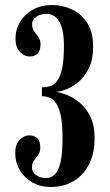

<svg xmlns="http://www.w3.org/2000/svg" viewBox="-20 -731 436 763"><path d="M180.5 12Q140 12 108.2 -6.2Q76.5 -24.5 58.5 -55.2Q40.5 -86 40.5 -123.5Q40.5 -157 58 -175Q75.5 -193 96.5 -193Q117 -193 128.5 -181.2Q140 -169.5 140 -145Q140 -127 131.8 -115.8Q123.5 -104.5 115.2 -93.2Q107 -82 107 -64.5Q107 -47.5 123 -35.5Q139 -23.5 163 -23.5Q182 -23.5 196.8 -36.8Q211.5 -50 220 -84Q228.5 -118 228.5 -181Q228.5 -236.5 221.8 -269.8Q215 -303 203.2 -320.2Q191.5 -337.5 176.8 -343Q162 -348.5 146.5 -348.5V-384Q162.5 -384 178 -388.2Q193.5 -392.5 206.2 -408.2Q219 -424 226.5 -457.5Q234 -491 234 -549.5Q234 -613.5 215.8 -644.8Q197.5 -676 165 -676Q141 -676 124.2 -664.5Q107.5 -653 107.5 -636Q107.5 -618 116 -606.5Q124.5 -595 132.8 -583.8Q141 -572.5 141 -554.5Q141 -529.5 129.2 -518Q117.5 -506.5 97 -506.5Q76.5 -506.5 59 -524.8Q41.5 -543 41.5 -577Q41.5 -614 59.8 -644.2Q78 -674.5 111 -692.8Q144 -711 186.5 -711Q229 -711 266.5 -693.2Q304 -675.5 327 -638.8Q350 -602 350 -546Q350 -496 334 -462Q318 -428 294 -407.2Q270 -386.5 245.2 -376.8Q220.5 -367 203 -366Q220.5 -363.5 246.2 -353.5Q272 -343.5 297.2 -322.5Q322.5 -301.5 339.2 -267.2Q356 -233 356 -182.5Q356 -123 334.5 -79.5Q313 -36 273.8 -12Q234.5 12 180.5 12Z"/></svg>

Font: Imbue 24pt
Style: Bold
Weight: 700
Designer: Tyler Finck
Foundry: Etcetera Type Company
Version: Version 1.102